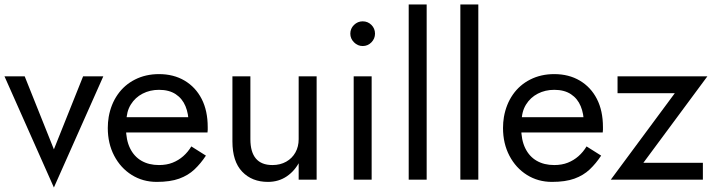

<svg xmlns="http://www.w3.org/2000/svg" viewBox="-20 -800 3185 855"><path d="M0 -460 220 35 440 -460H350L220 -135L90 -460Z M521 -210H904L884 -278H521ZM820 -250V-230L904 -210Q905 -216 905 -222Q905 -228 905 -234Q905 -307 878 -359.5Q851 -412 802 -441Q753 -470 688 -470Q629 -470 581.5 -446Q534 -422 504 -379Q474 -336 464 -279Q462 -267 461 -255Q460 -243 460 -230Q460 -161 488.5 -106.5Q517 -52 566.5 -21Q616 10 678 10Q738 10 778 -4.5Q818 -19 846 -45.5Q874 -72 897 -107L832 -148Q817 -123 796 -104.5Q775 -86 748.5 -75.5Q722 -65 688 -65Q643 -65 610 -84Q577 -103 559 -140Q541 -177 541 -230L543 -260Q543 -303 562.5 -334.5Q582 -366 615 -383Q648 -400 688 -400Q733 -400 762.5 -380.5Q792 -361 806 -327Q820 -293 820 -250Z M1310 0H1390V-460H1310ZM1095 -180V-460H1015V-170Q1015 -81 1058.5 -35.5Q1102 10 1173 10Q1221 10 1257.5 -15Q1294 -40 1315 -82.5Q1336 -125 1336 -180H1310Q1310 -147 1295.5 -121Q1281 -95 1254.5 -80Q1228 -65 1193 -65Q1144 -65 1119.5 -94Q1095 -123 1095 -180Z M1540 -650Q1540 -628 1556.5 -611.5Q1573 -595 1595 -595Q1618 -595 1634 -611.5Q1650 -628 1650 -650Q1650 -673 1634 -689Q1618 -705 1595 -705Q1573 -705 1556.5 -689Q1540 -673 1540 -650ZM1555 -460V0H1635V-460Z M1800 -780V0H1880V-780Z M2030 -780V0H2110V-780Z M2281 -210H2664L2644 -278H2281ZM2580 -250V-230L2664 -210Q2665 -216 2665 -222Q2665 -228 2665 -234Q2665 -307 2638 -359.5Q2611 -412 2562 -441Q2513 -470 2448 -470Q2389 -470 2341.5 -446Q2294 -422 2264 -379Q2234 -336 2224 -279Q2222 -267 2221 -255Q2220 -243 2220 -230Q2220 -161 2248.5 -106.5Q2277 -52 2326.5 -21Q2376 10 2438 10Q2498 10 2538 -4.5Q2578 -19 2606 -45.5Q2634 -72 2657 -107L2592 -148Q2577 -123 2556 -104.5Q2535 -86 2508.5 -75.5Q2482 -65 2448 -65Q2403 -65 2370 -84Q2337 -103 2319 -140Q2301 -177 2301 -230L2303 -260Q2303 -303 2322.5 -334.5Q2342 -366 2375 -383Q2408 -400 2448 -400Q2493 -400 2522.5 -380.5Q2552 -361 2566 -327Q2580 -293 2580 -250Z M2985 -385 2700 0H3110V-75H2845L3130 -460H2730V-385Z"/></svg>

Font: Jost* Book
Style: Regular
Weight: 400
Version: Version 3.000